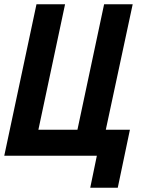

<svg xmlns="http://www.w3.org/2000/svg" viewBox="-47 -730 667 900"><path d="M376 150 407 0H-27L124 -710H258L133 -122H316L441 -710H575L449 -122H562L505 150Z"/></svg>

Font: Geist Mono ExtraBold
Style: Italic
Weight: 800
Italic angle: -12°
Monospace: yes
Designer: Basement.studio, Andrés Briganti, Mateo Zaragoza
Foundry: Basement.studio, Vercel, Andrés Briganti, Guido Ferreyra, Mateo Zaragoza
Version: Version 1.500; ttfautohint (v1.8.4.7-5d5b)